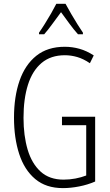

<svg xmlns="http://www.w3.org/2000/svg" viewBox="-20 -967 569 997"><path d="M301.8 -360.8H474.1V-24.4Q434.6 -7.3 390.6 1.2Q346.7 9.8 306.6 9.8Q218.8 9.8 162.6 -37.6Q106.4 -85 79.6 -167.7Q52.7 -250.5 52.7 -356Q52.7 -464.8 81.5 -547.9Q110.4 -630.9 168.7 -677.5Q227.1 -724.1 316.4 -724.1Q355.5 -724.1 392.8 -713.6Q430.2 -703.1 466.8 -679.2L446.8 -638.7Q413.1 -661.6 380.9 -670.9Q348.6 -680.2 316.9 -680.2Q243.7 -680.2 196 -640.1Q148.4 -600.1 125.2 -526.9Q102.1 -453.6 102.1 -355Q102.1 -262.7 123.5 -190.2Q145 -117.7 190.9 -75.9Q236.8 -34.2 310.1 -34.2Q341.3 -34.2 371.8 -40Q402.3 -45.9 427.7 -55.7V-316.9H301.8ZM320.3 -947.3Q332.5 -924.3 349.9 -894.5Q367.2 -864.7 384 -838.1Q400.9 -811.5 410.6 -797.4V-789.1H384.8Q363.8 -812.5 340.8 -843.8Q317.9 -875 296.9 -903.8Q276.4 -876.5 252.7 -843.8Q229 -811 209.5 -789.1H182.6V-797.4Q195.8 -815.9 212.6 -842.8Q229.5 -869.6 245.6 -897.7Q261.7 -925.8 272.5 -947.3Z"/></svg>

Font: Open Sans Condensed Light
Style: Regular
Weight: 300
Width: 3
Designer: Monotype Design Team
Foundry: Monotype Imaging Inc.
Version: Version 3.003; ttfautohint (v1.8.4)